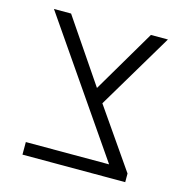

<svg xmlns="http://www.w3.org/2000/svg" viewBox="-89 -653 704 735"><g transform="rotate(15 262.5 -285.0)"><path d="M308.6 -269 471.2 -34.2V0H64V-49.8H394L36.1 -569.8H104L273.4 -320.3L420.4 -569.8H487.8Z"/></g></svg>

Font: Heebo Light
Style: Regular
Weight: 300
Designer: Oded Ezer
Foundry: Meir Sadan
Version: Version 2.001; ttfautohint (v1.5.14-ce02) -l 8 -r 50 -G 200 